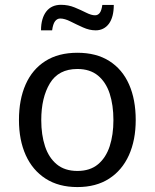

<svg xmlns="http://www.w3.org/2000/svg" viewBox="-20 -756 633 786"><path d="M296.9 9.8Q220.2 9.8 166.7 -24.7Q113.3 -59.1 85.4 -120.8Q57.6 -182.6 57.6 -264.6Q57.6 -348.6 85 -410.4Q112.3 -472.2 165.8 -506.1Q219.2 -540 296.9 -540Q374.5 -540 427.7 -506.1Q481 -472.2 508.3 -410.4Q535.6 -348.6 535.6 -264.6Q535.6 -182.6 507.8 -120.8Q480 -59.1 426.8 -24.7Q373.5 9.8 296.9 9.8ZM296.9 -56.2Q348.6 -56.2 381.1 -83.3Q413.6 -110.4 429 -157.2Q444.3 -204.1 444.3 -264.2Q444.3 -325.7 429 -372.8Q413.6 -419.9 380.9 -446.8Q348.1 -473.6 296.9 -473.6Q219.7 -473.6 184.3 -415Q148.9 -356.4 148.9 -264.2Q148.9 -204.1 164.3 -157.2Q179.7 -110.4 212.4 -83.3Q245.1 -56.2 296.9 -56.2ZM147.9 -631.8Q147.9 -657.2 153.6 -676.5Q159.2 -695.8 169.7 -709.2Q180.2 -722.7 195.3 -729.5Q210.4 -736.3 229.5 -736.3Q259.3 -736.3 285.4 -725.6Q311.5 -714.8 332.8 -704.1Q354 -693.4 369.1 -693.4Q380.4 -693.4 387.9 -702.6Q395.5 -711.9 398.9 -735.8H445.8Q445.8 -710.9 440.7 -691.4Q435.5 -671.9 425.8 -658.7Q416 -645.5 402.3 -638.7Q388.7 -631.8 371.6 -631.8Q346.2 -631.8 319.6 -643.8Q293 -655.8 268.8 -668Q244.6 -680.2 226.6 -680.2Q213.9 -680.2 205.3 -668.9Q196.8 -657.7 193.4 -631.8Z"/></svg>

Font: Comme
Style: Regular
Weight: 400
Designer: Vernon Adams
Foundry: Vernon Adams
Version: Version 1.000;gftools[0.9.27]